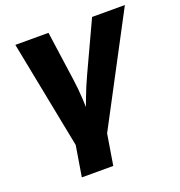

<svg xmlns="http://www.w3.org/2000/svg" viewBox="-134 -660 919 978"><g transform="rotate(-20 325.0 -171.0)"><path d="M171.9 43.9 56.2 -545.9H235.8L273.4 -278.8Q281.2 -225.1 283.9 -168.9Q286.6 -112.8 289.1 -50.3H257.8Q280.8 -112.8 301.8 -168.7Q322.8 -224.6 348.1 -278.8L472.2 -545.9H649.9L337.9 43.9ZM143.6 204.1 177.7 -3.9H348.1L314 204.1Z"/></g></svg>

Font: Inter ExtraBold
Style: Italic
Weight: 800
Italic angle: -9.3988°
Designer: Rasmus Andersson
Foundry: rsms
Version: Version 4.001;git-66647c0bb